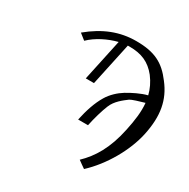

<svg xmlns="http://www.w3.org/2000/svg" viewBox="-187 -870 1180 1197"><g transform="rotate(30 403.0 -271.0)"><path d="M521 119C521 120 573 156 573 156C679 58 764 -91 792 -222C823 -368 804 -474 729 -570C661 -661 590 -698 457 -698C341 -698 236 -658 131 -571L174 -537C223 -585 296 -621 364 -638L300 -339H359L425 -647H439C523 -647 583 -622 634 -558C662 -521 680 -483 690 -442C647 -432 589 -403 553 -381C517 -359 479 -324 456 -285C424 -232 403 -167 387 -93H458C469 -147 489 -216 505 -254C524 -303 571 -337 600 -359C611 -367 666 -384 699 -393C705 -332 696 -265 680 -190C649 -40 592 51 521 119Z"/></g></svg>

Font: Libertinus Sans
Style: Italic
Weight: 400
Italic angle: -12°
Designer: Philipp H. Poll, Khaled Hosny
Foundry: Caleb Maclennan
Version: Version 7.050;RELEASE